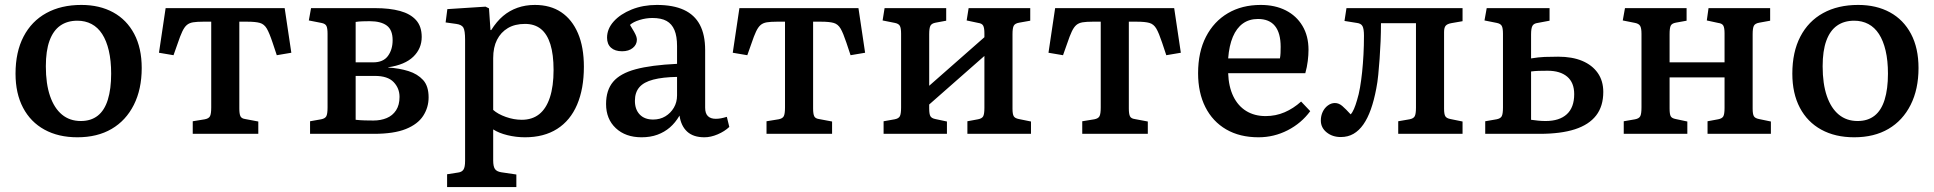

<svg xmlns="http://www.w3.org/2000/svg" viewBox="-20 -543 7847 779"><path d="M294 14Q217 14 160.5 -17Q104 -48 73.5 -106Q43 -164 43 -244Q43 -332 75.5 -394.5Q108 -457 168 -490Q228 -523 310 -523Q384 -523 439 -493Q494 -463 524.5 -405.5Q555 -348 555 -267Q555 -181 523 -117.5Q491 -54 433 -20Q375 14 294 14ZM308 -52Q349 -52 376.5 -73.5Q404 -95 417.5 -138.5Q431 -182 431 -244Q431 -297 421.5 -337.5Q412 -378 394.5 -405Q377 -432 351.5 -445.5Q326 -459 294 -459Q253 -459 224.5 -439Q196 -419 181 -378Q166 -337 166 -274Q166 -203 183 -153.5Q200 -104 231.5 -78Q263 -52 308 -52Z M762 0V-51L811 -59Q827 -62 832 -71.5Q837 -81 837 -107V-455H804Q779 -455 763.5 -452.5Q748 -450 738 -441.5Q728 -433 719.5 -415Q711 -397 701 -367L684 -319L625 -329L652 -510H1135L1162 -329L1103 -319L1086 -370Q1073 -409 1062.5 -427Q1052 -445 1034.5 -450Q1017 -455 983 -455H951V-103Q951 -81 955.5 -71.5Q960 -62 975 -60L1028 -50V0Z M1238 0V-51L1283 -59Q1299 -62 1304 -71.5Q1309 -81 1309 -107V-406Q1309 -428 1304.5 -437.5Q1300 -447 1284 -450L1233 -460L1242 -510H1503Q1561 -510 1603 -498.5Q1645 -487 1668 -461.5Q1691 -436 1691 -393Q1691 -346 1657 -313Q1623 -280 1555 -270V-269Q1601 -266 1637.5 -254.5Q1674 -243 1696.5 -218.5Q1719 -194 1719 -148Q1719 -107 1697 -73Q1675 -39 1626.5 -19.5Q1578 0 1497 0ZM1495 -54Q1525 -54 1549 -64Q1573 -74 1587 -95.5Q1601 -117 1601 -150Q1601 -185 1577 -210Q1553 -235 1501 -235H1423V-57Q1441 -55 1459.5 -54.5Q1478 -54 1495 -54ZM1423 -290H1494Q1535 -290 1554 -316Q1573 -342 1573 -380Q1573 -422 1549 -439.5Q1525 -457 1480 -457Q1466 -457 1450.5 -456.5Q1435 -456 1423 -454Z M1794 216V164L1839 157Q1854 155 1860.5 145Q1867 135 1867 110V-382Q1867 -419 1860 -431Q1853 -443 1831 -446L1788 -452L1795 -506L1950 -516L1964 -509L1970 -421H1973Q1995 -456 2021 -478Q2047 -500 2079.5 -511.5Q2112 -523 2150 -523Q2213 -523 2257 -493.5Q2301 -464 2325 -408Q2349 -352 2349 -272Q2349 -183 2321.5 -118.5Q2294 -54 2240.5 -20Q2187 14 2110 14Q2074 14 2039 5.5Q2004 -3 1981 -18V108Q1981 132 1988 142.5Q1995 153 2014 156L2075 165V216ZM2097 -57Q2139 -57 2167.5 -79.5Q2196 -102 2211 -147.5Q2226 -193 2226 -259Q2226 -322 2213 -363.5Q2200 -405 2174.5 -425.5Q2149 -446 2110 -446Q2069 -446 2040.5 -429Q2012 -412 1996.5 -381.5Q1981 -351 1981 -307V-97Q2000 -80 2032.5 -68.5Q2065 -57 2097 -57Z M2583 14Q2518 14 2478.5 -23Q2439 -60 2439 -121Q2439 -177 2467.5 -211Q2496 -245 2559 -262Q2622 -279 2727 -284V-356Q2727 -396 2716.5 -421Q2706 -446 2684.5 -458Q2663 -470 2627 -470Q2601 -470 2575 -462Q2549 -454 2536 -442Q2546 -426 2552.5 -414.5Q2559 -403 2561.5 -395.5Q2564 -388 2564 -382Q2564 -362 2547.5 -348.5Q2531 -335 2504 -335Q2475 -335 2459 -349.5Q2443 -364 2443 -390Q2443 -426 2470 -456Q2497 -486 2543 -504.5Q2589 -523 2645 -523Q2711 -523 2754.5 -503Q2798 -483 2819.5 -442.5Q2841 -402 2841 -340V-106Q2841 -83 2852 -72Q2863 -61 2884 -61Q2895 -61 2905.5 -63Q2916 -65 2929 -69L2939 -28Q2920 -10 2892 2Q2864 14 2838 14Q2793 14 2768 -9Q2743 -32 2737 -74Q2720 -45 2698 -26Q2676 -7 2647.5 3.5Q2619 14 2583 14ZM2630 -58Q2658 -58 2679.5 -71Q2701 -84 2714 -106Q2727 -128 2727 -156V-231Q2669 -230 2630.5 -220Q2592 -210 2574 -189Q2556 -168 2556 -134Q2556 -99 2575.5 -78.5Q2595 -58 2630 -58Z M3090 0V-51L3139 -59Q3155 -62 3160 -71.5Q3165 -81 3165 -107V-455H3132Q3107 -455 3091.5 -452.5Q3076 -450 3066 -441.5Q3056 -433 3047.5 -415Q3039 -397 3029 -367L3012 -319L2953 -329L2980 -510H3463L3490 -329L3431 -319L3414 -370Q3401 -409 3390.5 -427Q3380 -445 3362.5 -450Q3345 -455 3311 -455H3279V-103Q3279 -81 3283.5 -71.5Q3288 -62 3303 -60L3356 -50V0Z M3565 0V-51L3610 -59Q3626 -62 3631 -71.5Q3636 -81 3636 -107V-406Q3636 -429 3631 -438Q3626 -447 3611 -450L3561 -460L3569 -510H3819V-459L3776 -451Q3760 -448 3755 -438.5Q3750 -429 3750 -404V-195L3974 -392V-408Q3974 -430 3969 -439Q3964 -448 3949 -450L3902 -460L3910 -510H4160V-459L4115 -451Q4098 -448 4093 -438.5Q4088 -429 4088 -404V-102Q4088 -80 4093 -71.5Q4098 -63 4114 -60L4163 -50V0H3905V-51L3948 -59Q3964 -62 3969 -71Q3974 -80 3974 -105V-316L3750 -119V-103Q3750 -80 3755 -71.5Q3760 -63 3775 -60L3822 -50V0Z M4371 0V-51L4420 -59Q4436 -62 4441 -71.5Q4446 -81 4446 -107V-455H4413Q4388 -455 4372.5 -452.5Q4357 -450 4347 -441.5Q4337 -433 4328.5 -415Q4320 -397 4310 -367L4293 -319L4234 -329L4261 -510H4744L4771 -329L4712 -319L4695 -370Q4682 -409 4671.5 -427Q4661 -445 4643.5 -450Q4626 -455 4592 -455H4560V-103Q4560 -81 4564.5 -71.5Q4569 -62 4584 -60L4637 -50V0Z M5086 14Q5010 14 4955 -18Q4900 -50 4870.5 -108.5Q4841 -167 4841 -246Q4841 -332 4873 -394Q4905 -456 4962 -489.5Q5019 -523 5095 -523Q5153 -523 5196.5 -501Q5240 -479 5264.5 -438Q5289 -397 5289 -341Q5289 -320 5286 -295.5Q5283 -271 5276 -246H4963Q4965 -191 4984 -152Q5003 -113 5036.5 -92.5Q5070 -72 5115 -72Q5156 -72 5192 -87.5Q5228 -103 5259 -131L5296 -92Q5260 -43 5204.5 -14.5Q5149 14 5086 14ZM4963 -306H5173Q5175 -316 5175.5 -328Q5176 -340 5176 -353Q5176 -409 5153 -437.5Q5130 -466 5084 -466Q5048 -466 5022.5 -447.5Q4997 -429 4982 -393.5Q4967 -358 4963 -306Z M5420 13Q5386 13 5362.5 -6Q5339 -25 5339 -54Q5339 -73 5346.5 -89Q5354 -105 5367.5 -115Q5381 -125 5396 -125Q5412 -125 5426 -113Q5440 -101 5460 -79Q5467 -86 5473.5 -101Q5480 -116 5486 -137Q5493 -159 5498 -188Q5503 -217 5506.5 -250.5Q5510 -284 5512 -321Q5514 -358 5514 -398Q5514 -426 5508 -437Q5502 -448 5485 -450L5435 -458L5443 -510H5914V-457L5868 -449Q5852 -446 5845.5 -438.5Q5839 -431 5839 -413V-102Q5839 -80 5844 -71.5Q5849 -63 5865 -60L5914 -50V0H5653V-51L5699 -59Q5715 -62 5720 -71.5Q5725 -81 5725 -106V-449H5583Q5583 -412 5581.5 -375.5Q5580 -339 5577.5 -304.5Q5575 -270 5572 -239.5Q5569 -209 5564 -184Q5555 -136 5542 -99.5Q5529 -63 5511.5 -38Q5494 -13 5471.5 0Q5449 13 5420 13Z M6006 0V-51L6052 -59Q6068 -62 6073 -71.5Q6078 -81 6078 -107V-406Q6078 -429 6073 -438Q6068 -447 6053 -450L6003 -460L6012 -510H6267V-459L6219 -450Q6203 -448 6197.5 -438Q6192 -428 6192 -403V-306Q6222 -311 6246.5 -312Q6271 -313 6302 -313Q6359 -313 6399.5 -296Q6440 -279 6462.5 -247Q6485 -215 6485 -170Q6485 -112 6456 -74.5Q6427 -37 6370 -18.5Q6313 0 6227 0ZM6251 -52Q6307 -52 6337 -79.5Q6367 -107 6367 -161Q6367 -208 6338.5 -232Q6310 -256 6259 -256Q6238 -256 6222.5 -255.5Q6207 -255 6192 -253V-57Q6206 -55 6221 -53.5Q6236 -52 6251 -52Z M6568 0V-51L6614 -59Q6630 -62 6635 -71.5Q6640 -81 6640 -107V-406Q6640 -429 6634.5 -438Q6629 -447 6614 -450L6564 -460L6573 -510H6823V-459L6779 -451Q6763 -448 6758.5 -438.5Q6754 -429 6754 -404V-290H6977V-408Q6977 -430 6972 -439Q6967 -448 6951 -450L6905 -460L6912 -510H7162V-459L7118 -451Q7101 -448 7096 -438.5Q7091 -429 7091 -404V-102Q7091 -80 7096 -71.5Q7101 -63 7117 -60L7165 -50V0H6908V-51L6951 -59Q6967 -62 6972 -71Q6977 -80 6977 -105V-229H6754V-103Q6754 -80 6758.5 -71.5Q6763 -63 6779 -60L6826 -50V0Z M7503 14Q7426 14 7369.5 -17Q7313 -48 7282.5 -106Q7252 -164 7252 -244Q7252 -332 7284.5 -394.5Q7317 -457 7377 -490Q7437 -523 7519 -523Q7593 -523 7648 -493Q7703 -463 7733.5 -405.5Q7764 -348 7764 -267Q7764 -181 7732 -117.5Q7700 -54 7642 -20Q7584 14 7503 14ZM7517 -52Q7558 -52 7585.5 -73.5Q7613 -95 7626.5 -138.5Q7640 -182 7640 -244Q7640 -297 7630.5 -337.5Q7621 -378 7603.5 -405Q7586 -432 7560.5 -445.5Q7535 -459 7503 -459Q7462 -459 7433.5 -439Q7405 -419 7390 -378Q7375 -337 7375 -274Q7375 -203 7392 -153.5Q7409 -104 7440.5 -78Q7472 -52 7517 -52Z"/></svg>

Font: Literata 18pt Medium
Style: Regular
Weight: 500
Designer: Latin by Veronika Burian and Jose Scaglione. Greek by Irene Vlachou. Cyrillic by Vera Evstafieva.
Foundry: TypeTogether
Version: Version 3.103;gftools[0.9.29]